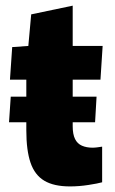

<svg xmlns="http://www.w3.org/2000/svg" viewBox="-20 -658 413 688"><path d="M230.7 10Q173 10 138.8 -10.4Q104.5 -30.8 89.4 -75Q74.3 -119.2 74.3 -191.3V-219.8H12.3L18.5 -311.5H74.3V-372.5H15.7L23.7 -489.3L81.5 -493.3L91.8 -606.5L240.5 -637.7V-493.3H347.8L340 -372.5H240.5V-311.5H326L320.7 -219.8H240.5V-205.8Q240.5 -176.8 248.9 -159.9Q257.3 -143 273.7 -135.9Q290 -128.8 311.7 -128.8Q319.7 -128.8 328.4 -130Q337.2 -131.2 346 -132.5L346 -4.8Q330 -0.3 296.7 4.8Q263.3 10 230.7 10Z"/></svg>

Font: Murecho Thin
Style: Regular
Weight: 100
Designer: Neil Summerour
Foundry: Positype
Version: Version 1.010